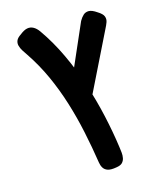

<svg xmlns="http://www.w3.org/2000/svg" viewBox="-111 -660 727 889"><g transform="rotate(-15 252.5 -216.0)"><path d="M337 149Q309 154 294.5 149Q280 144 273 132.5Q266 121 264 107Q252 29 236 -46.5Q220 -122 197.5 -194Q175 -266 144.5 -333Q114 -400 73 -461Q64 -474 56 -486.5Q48 -499 44.5 -512Q41 -525 46 -537Q51 -549 68 -560Q88 -576 103.5 -579Q119 -582 133 -574.5Q147 -567 159 -550Q204 -486 239.5 -410.5Q275 -335 301.5 -254.5Q328 -174 346 -93Q364 -12 374 61Q376 75 377.5 89Q379 103 376.5 115.5Q374 128 365.5 137Q357 146 337 149ZM302 -176 226 -255 354 -548Q363 -564 373.5 -573.5Q384 -583 399.5 -583Q415 -583 438 -567Q461 -553 466 -539.5Q471 -526 466 -512Q461 -498 453 -483Z"/></g></svg>

Font: Fredoka SemiCondensed Medium
Style: Regular
Weight: 500
Width: 4
Designer: Ben Nathan
Foundry: Milena B. Brandão, Ben Nathan
Version: Version 2.001